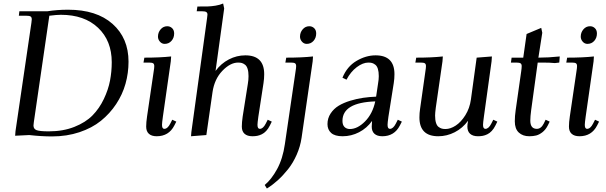

<svg xmlns="http://www.w3.org/2000/svg" viewBox="-20 -766 3436 1089"><path d="M65.9 3.9 67.9 -22 158.2 -637.2Q160.2 -650.9 160.2 -655.8Q160.2 -668.5 153.3 -672.6Q146.5 -676.8 127.9 -676.8H86.9L89.8 -702.1H249Q303.2 -710.9 366.2 -710.9Q527.8 -710.9 618.4 -630.4Q709 -549.8 709 -416Q709 -352.1 691.9 -291Q674.8 -230 638.9 -175.8Q603 -121.6 552.5 -80.8Q502 -40 430.4 -16.1Q358.9 7.8 274.9 7.8Q214.8 7.8 146 0ZM169.9 -54.2Q169.9 -34.2 188 -27.6Q206.1 -21 256.8 -21Q337.9 -21 401.9 -46.4Q465.8 -71.8 504.6 -111.3Q543.5 -150.9 568.8 -204.1Q594.2 -257.3 604 -308.6Q613.8 -359.9 613.8 -413.1Q613.8 -535.2 536.1 -608.6Q458.5 -682.1 325.2 -682.1Q301.8 -682.1 259.8 -676.8L171.9 -73.2Q169.9 -59.6 169.9 -54.2Z M793.9 -411.1 798.8 -439Q887.2 -439 950.7 -445.8L948.7 -418L903.8 -104Q898.9 -68.8 898.9 -58.1Q898.9 -35.2 911.6 -35.2Q930.7 -35.2 945.8 -64.9L957 -86.9L980 -76.2L968.8 -54.2Q937.5 6.8 868.7 6.8Q839.8 6.8 824.5 -7.1Q809.1 -21 809.1 -47.9Q809.1 -71.8 814 -105L852.1 -363.8Q855 -380.9 855 -391.1Q855 -402.8 848.6 -407Q842.3 -411.1 824.7 -411.1ZM876 -558.1Q876 -582 891.1 -599.6Q906.2 -617.2 928.7 -617.2Q944.8 -617.2 956.3 -606.2Q967.8 -595.2 967.8 -576.2Q967.8 -551.3 952.6 -534.2Q937.5 -517.1 914.1 -517.1Q897.9 -517.1 887 -529.8Q876 -542.5 876 -558.1Z M1063.5 6.8 1065.4 -17.1 1154.3 -662.1Q1156.7 -681.6 1156.7 -683.1Q1156.7 -693.4 1149.9 -697.8Q1143.1 -702.1 1125.5 -702.1H1095.7L1099.6 -729Q1140.1 -729 1159.2 -729.5Q1178.2 -730 1202.6 -733.9Q1227.1 -737.8 1245.6 -746.1L1251.5 -717.8L1202.6 -363.8Q1233.4 -405.8 1278.1 -429Q1322.8 -452.1 1371.6 -452.1Q1478.5 -452.1 1478.5 -345.2Q1478.5 -320.3 1474.6 -294.9L1445.3 -104Q1440.4 -68.8 1440.4 -58.1Q1440.4 -35.2 1453.6 -35.2Q1472.2 -35.2 1487.3 -64.9L1498.5 -86.9L1521.5 -76.2L1510.7 -54.2Q1501.5 -35.6 1489.7 -23.2Q1478 -10.7 1464.8 -4.4Q1451.7 2 1439 4.4Q1426.3 6.8 1411.6 6.8Q1382.8 6.8 1367.2 -7.1Q1351.6 -21 1351.6 -47.9Q1351.6 -71.8 1356.4 -105L1385.7 -290Q1389.6 -313 1389.6 -334Q1389.6 -358.9 1384.5 -375.2Q1379.4 -391.6 1369.9 -398.9Q1360.4 -406.2 1351.6 -408.7Q1342.8 -411.1 1330.6 -411.1Q1286.1 -411.1 1241.2 -364.3Q1196.3 -317.4 1185.5 -244.1L1150.4 0Z M1481.4 283.2Q1519.5 252 1551.8 192.9Q1584 133.8 1595.7 51.8L1656.7 -363.8Q1659.7 -380.9 1659.7 -391.1Q1659.7 -402.8 1653.3 -407Q1647 -411.1 1629.4 -411.1H1598.6L1603.5 -439Q1691.9 -439 1755.4 -445.8L1753.4 -418L1690.4 16.1Q1683.1 65.4 1662.6 111.8Q1642.1 158.2 1613.8 193.8Q1585.4 229.5 1555.4 256.6Q1525.4 283.7 1493.7 303.2ZM1681.6 -558.1Q1681.6 -582 1696.8 -599.6Q1711.9 -617.2 1734.4 -617.2Q1750.5 -617.2 1762 -606.2Q1773.4 -595.2 1773.4 -576.2Q1773.4 -551.3 1758.3 -534.2Q1743.2 -517.1 1719.7 -517.1Q1703.6 -517.1 1692.6 -529.8Q1681.6 -542.5 1681.6 -558.1Z M1837.4 -62Q1837.4 -95.2 1855.2 -122.3Q1873 -149.4 1900.9 -166.3Q1928.7 -183.1 1966.3 -194.6Q2003.9 -206.1 2039.8 -211.2Q2075.7 -216.3 2113.3 -217.8L2124 -290Q2128.4 -315.4 2128.4 -334Q2128.4 -358.9 2123.3 -375.2Q2118.2 -391.6 2108.6 -398.9Q2099.1 -406.2 2090.3 -408.7Q2081.5 -411.1 2069.3 -411.1Q2038.1 -411.1 2003.4 -385Q1968.8 -358.9 1945.3 -314L1922.4 -325.2Q1948.2 -388.7 2001.7 -420.4Q2055.2 -452.1 2110.4 -452.1Q2217.3 -452.1 2217.3 -345.2Q2217.3 -320.3 2213.4 -294.9L2183.1 -104Q2178.2 -68.8 2178.2 -58.1Q2178.2 -35.2 2191.4 -35.2Q2210 -35.2 2225.1 -64.9L2236.3 -86.9L2259.3 -76.2L2248 -54.2Q2216.8 6.8 2148.4 6.8Q2119.6 6.8 2104 -7.1Q2088.4 -21 2088.4 -47.9Q2088.4 -60.5 2090.3 -80.1Q2061 -39.1 2016.8 -16.1Q1972.7 6.8 1923.3 6.8Q1878.9 6.8 1858.2 -12Q1837.4 -30.8 1837.4 -62ZM1922.4 -80.1Q1922.4 -57.1 1934.1 -45.7Q1945.8 -34.2 1964.4 -34.2Q2007.8 -34.2 2050.5 -77.4Q2093.3 -120.6 2108.4 -190.9Q1922.4 -184.6 1922.4 -80.1Z M2335.9 -411.1 2340.8 -439Q2428.2 -439 2491.7 -445.8L2489.7 -418L2451.7 -154.8Q2447.8 -124.5 2447.8 -110.8Q2447.8 -85.9 2452.9 -69.6Q2458 -53.2 2467.5 -46.1Q2477.1 -39.1 2485.8 -36.6Q2494.6 -34.2 2506.8 -34.2Q2534.7 -34.2 2564.7 -53.7Q2594.7 -73.2 2619.4 -112.5Q2644 -151.9 2650.9 -201.2L2683.6 -439L2770 -445.8L2768.1 -418L2724.6 -104Q2719.7 -68.8 2719.7 -58.1Q2719.7 -35.2 2732.9 -35.2Q2751.5 -35.2 2766.6 -64.9L2777.8 -86.9L2800.8 -76.2L2790 -54.2Q2780.8 -35.6 2769 -23.2Q2757.3 -10.7 2744.1 -4.4Q2731 2 2718.3 4.4Q2705.6 6.8 2690.9 6.8Q2662.1 6.8 2646.5 -7.1Q2630.9 -21 2630.9 -47.9Q2630.9 -58.6 2634.8 -81.1Q2604 -39.1 2559.3 -16.1Q2514.6 6.8 2465.8 6.8Q2358.9 6.8 2358.9 -100.1Q2358.9 -124.5 2362.8 -149.9L2393.1 -363.8Q2396 -380.9 2396 -391.1Q2396 -402.8 2389.6 -407Q2383.3 -411.1 2365.7 -411.1Z M2877.9 -411.1 2881.8 -439H2947.8L2966.8 -573.2L3049.8 -607.9L3055.7 -580.1L3033.7 -439Q3089.8 -439 3154.8 -445.8L3152.8 -418L3151.9 -411.1L3127 -408.2Q3100.1 -411.1 3057.6 -411.1H3029.8L2992.7 -141.1Q2987.8 -104.5 2987.8 -82Q2987.8 -35.2 3024.9 -35.2Q3048.8 -35.2 3064 -64.9L3074.7 -86.9L3097.7 -76.2L3086.9 -54.2Q3074.7 -30.3 3056.6 -16.1Q3038.6 -2 3021.2 2.4Q3003.9 6.8 2981.9 6.8Q2945.3 6.8 2922.6 -14.2Q2899.9 -35.2 2899.9 -78.1Q2899.9 -107.9 2904.8 -141.1L2936 -359.9Q2939 -379.4 2939 -391.1Q2939 -402.8 2932.1 -407Q2925.3 -411.1 2907.7 -411.1Z M3191.9 -411.1 3196.8 -439Q3285.2 -439 3348.6 -445.8L3346.7 -418L3301.8 -104Q3296.9 -68.8 3296.9 -58.1Q3296.9 -35.2 3309.6 -35.2Q3328.6 -35.2 3343.8 -64.9L3355 -86.9L3377.9 -76.2L3366.7 -54.2Q3335.4 6.8 3266.6 6.8Q3237.8 6.8 3222.4 -7.1Q3207 -21 3207 -47.9Q3207 -71.8 3211.9 -105L3250 -363.8Q3252.9 -380.9 3252.9 -391.1Q3252.9 -402.8 3246.6 -407Q3240.2 -411.1 3222.7 -411.1ZM3273.9 -558.1Q3273.9 -582 3289.1 -599.6Q3304.2 -617.2 3326.7 -617.2Q3342.8 -617.2 3354.2 -606.2Q3365.7 -595.2 3365.7 -576.2Q3365.7 -551.3 3350.6 -534.2Q3335.4 -517.1 3312 -517.1Q3295.9 -517.1 3284.9 -529.8Q3273.9 -542.5 3273.9 -558.1Z"/></svg>

Font: Dihjauti
Style: Bold Italic
Weight: 700
Italic angle: -9°
Designer: T. Christopher White
Version: Version 3.0.0